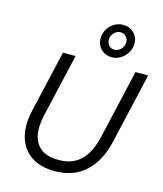

<svg xmlns="http://www.w3.org/2000/svg" viewBox="-141 -1089 1021 1202"><g transform="rotate(15 369.5 -488.0)"><path d="M328 10Q235 10 174.5 -31Q114 -72 93 -146.5Q72 -221 95 -321L187 -720H269L174 -309Q158 -240 167.5 -184.5Q177 -129 217.5 -96.5Q258 -64 335 -64Q423 -64 476.5 -116Q530 -168 553 -268L657 -720H739L634 -263Q603 -130 525.5 -60Q448 10 328 10ZM488 -771Q447 -771 419 -798.5Q391 -826 391 -867Q391 -900 407 -927Q423 -954 449.5 -970Q476 -986 507 -986Q549 -986 577 -958.5Q605 -931 605 -890Q605 -859 588.5 -831.5Q572 -804 545.5 -787.5Q519 -771 488 -771ZM492 -821Q517 -821 535 -840.5Q553 -860 553 -886Q553 -908 538.5 -922.5Q524 -937 503 -937Q480 -937 461.5 -918Q443 -899 443 -873Q443 -851 457 -836Q471 -821 492 -821Z"/></g></svg>

Font: Instrument Sans
Style: Italic
Weight: 400
Italic angle: -13°
Designer: Rodrigo Fuenzalida
Foundry: fragTYPE
Version: Version 1.000;gftools[0.9.28]